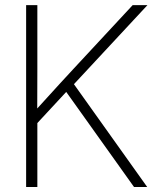

<svg xmlns="http://www.w3.org/2000/svg" viewBox="-20 -748 626 768"><path d="M118.2 -243.7 113.3 -296.9Q141.1 -327.6 167.5 -356.4Q193.8 -385.3 220.2 -414.3Q246.6 -443.4 274.9 -473.6L510.7 -727.5H569.8L266.6 -401.4L261.2 -397.9ZM84.5 0V-727.5H129.4V-470.7L128.9 -299.3L129.4 -274.4V0ZM516.1 0 235.8 -393.1 266.1 -424.8 568.8 0Z"/></svg>

Font: Inter 28pt ExtraLight
Style: Regular
Weight: 250
Designer: Rasmus Andersson
Foundry: rsms
Version: Version 4.001;git-66647c0bb